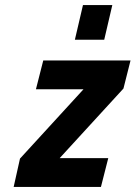

<svg xmlns="http://www.w3.org/2000/svg" viewBox="-20 -739 536 759"><path d="M151 -500H496L468 -389L216 -114H408L379 0H34L59 -112L310 -386H122ZM276 -582 308 -719H424L392 -582Z"/></svg>

Font: Titillium Web
Style: Bold Italic
Weight: 700
Italic angle: -13°
Version: Version 1.002;PS 57.000;hotconv 1.0.70;makeotf.lib2.5.55311